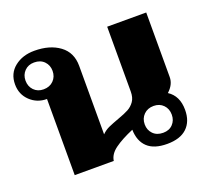

<svg xmlns="http://www.w3.org/2000/svg" viewBox="-103 -690 899 827"><g transform="rotate(-20 347.0 -276.5)"><path d="M653 -102Q653 -49 622 -19.5Q591 10 531 10Q471 10 441 -18.5Q411 -47 410 -99Q356 -76 324.5 -53Q293 -30 289 0H110V-349Q65 -349 33.5 -379Q2 -409 2 -455Q2 -505 38.5 -534Q75 -563 129 -563Q200 -563 244.5 -530Q289 -497 289 -436V-122Q304 -137 322 -145Q340 -153 370 -164Q401 -175 418.5 -184.5Q436 -194 448 -211Q460 -228 460 -256V-553H639V-257Q639 -223 608 -195Q653 -166 653 -102ZM174 -455Q174 -481 157 -498.5Q140 -516 111 -516Q84 -516 67 -498.5Q50 -481 50 -455Q50 -428 67 -410.5Q84 -393 111 -393Q139 -393 156.5 -410.5Q174 -428 174 -455ZM592 -102Q592 -129 575 -146.5Q558 -164 531 -164Q503 -164 485.5 -146.5Q468 -129 468 -102Q468 -76 485 -58.5Q502 -41 531 -41Q559 -41 575.5 -58.5Q592 -76 592 -102Z"/></g></svg>

Font: Taviraj Bold
Style: Regular
Weight: 700
Designer: Katatrad Team
Foundry: CadsonDemak
Version: Version 1.030